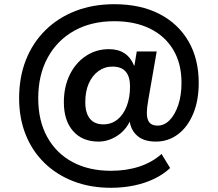

<svg xmlns="http://www.w3.org/2000/svg" viewBox="-20 -735 1037 914"><path d="M508 159Q411 159 331 128.5Q251 98 192.5 41.5Q134 -15 102.5 -93.5Q71 -172 71 -267Q71 -368 103.5 -450Q136 -532 196.5 -591.5Q257 -651 340 -683Q423 -715 524 -715Q649 -715 739 -668.5Q829 -622 877.5 -538Q926 -454 926 -341Q926 -256 899.5 -193Q873 -130 827 -95.5Q781 -61 722 -61Q667 -61 636 -86.5Q605 -112 598 -154L597 -155Q575 -111 534 -86Q493 -61 449 -61Q372 -61 328 -111Q284 -161 284 -248Q284 -321 311.5 -378Q339 -435 388 -468Q437 -501 499 -501Q543 -501 573 -481Q603 -461 618 -423H620L631 -490H726L686 -260Q682 -237 680.5 -223Q679 -209 679 -198Q679 -166 691.5 -151.5Q704 -137 730 -137Q762 -137 787.5 -163Q813 -189 828.5 -235Q844 -281 844 -341Q844 -433 804.5 -498.5Q765 -564 693.5 -599Q622 -634 524 -634Q415 -634 334 -589Q253 -544 207.5 -461.5Q162 -379 162 -267Q162 -160 205 -82.5Q248 -5 325.5 36.5Q403 78 508 78Q582 78 643 58Q704 38 749 -2L790 65Q758 95 714.5 116Q671 137 618.5 148Q566 159 508 159ZM472 -143Q510 -143 538.5 -165.5Q567 -188 583 -229Q599 -270 599 -323Q599 -370 578.5 -394Q558 -418 515 -418Q478 -418 448.5 -396.5Q419 -375 402.5 -337.5Q386 -300 386 -249Q386 -197 408 -170Q430 -143 472 -143Z"/></svg>

Font: Nunito Sans 7pt
Style: Bold
Weight: 700
Designer: Vernon Adams
Foundry: Vernon Adams
Version: Version 3.101;gftools[0.9.27]